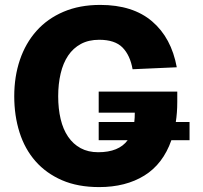

<svg xmlns="http://www.w3.org/2000/svg" viewBox="-20 -746 825 782"><path d="M678 -175Q644 -78 568 -31Q492 16 384 16Q297 16 232.5 -12Q168 -40 124.5 -89.5Q81 -139 59.5 -207Q38 -275 38 -354Q38 -434 61 -502Q84 -570 128.5 -620Q173 -670 238.5 -698Q304 -726 388 -726Q521 -726 599.5 -659Q678 -592 700 -472L520 -464Q510 -521 479 -552.5Q448 -584 384 -584Q341 -584 309.5 -567Q278 -550 257.5 -519.5Q237 -489 227 -446.5Q217 -404 217 -354Q217 -303 227 -261Q237 -219 257.5 -189Q278 -159 308.5 -142.5Q339 -126 380 -126Q464 -126 500 -175H382V-249H527Q528 -258 528.5 -267Q529 -276 529 -287H382V-373H702V-331Q702 -287 696 -249H752V-175Z"/></svg>

Font: Geist ExtBd
Style: Regular
Weight: 400
Designer: Basement.studio, Andrés Briganti, Mateo Zaragoza
Foundry: Basement.studio, Vercel, Andrés Briganti, Guido Ferreyra, Mateo Zaragoza
Version: Version 1.401